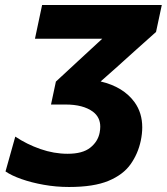

<svg xmlns="http://www.w3.org/2000/svg" viewBox="-20 -733 666 766"><path d="M255.5 13Q203.5 13 154.5 4.2Q105.5 -4.5 65.8 -18.5Q26 -32.5 2 -49L41 -188Q86.5 -157.5 140.8 -138.5Q195 -119.5 250 -119.5Q309.5 -119.5 340 -143.8Q370.5 -168 377.5 -203.5Q380 -216.5 380 -227.5Q380 -265.5 350.5 -287.5Q311.5 -316 242 -316H183.5L203 -407.5Q222.5 -425.5 245.5 -446.8Q268.5 -468 291 -489L388 -578.5H119.5L148 -713H625.5L602.5 -605.5Q563 -570 523 -534.5Q483 -498.5 442 -461.5L381.5 -408Q472.5 -386.5 517 -325Q547.5 -282.5 547.5 -225Q547.5 -199.5 541.5 -171Q530.5 -119.5 501 -77.8Q471.5 -36 412.8 -11.5Q354 13 255.5 13Z"/></svg>

Font: Heraclito
Style: Bold Italic
Weight: 700
Italic angle: -12°
Designer: Kostas Bartsokas (font) & Cristiano Sobral (main changes)
Foundry: Kostas Bartsokas (font) & Cristiano Sobral (main changes)
Version: Version 1.00;July 8, 2020;FontCreator 13.0.0.2655 64-bit